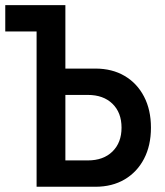

<svg xmlns="http://www.w3.org/2000/svg" viewBox="-25 -713 631 733"><path d="M217.8 0V-100.6H310.5Q369.6 -100.6 404.3 -134.5Q439 -168.5 439 -225.6Q439 -283.2 404.3 -316.9Q369.6 -350.6 310.5 -350.6H208V-451.2H338.9Q403.3 -451.2 450.9 -423.1Q498.5 -395 524.9 -344.2Q551.3 -293.5 551.3 -225.6Q551.3 -157.7 524.9 -106.9Q498.5 -56.2 450.9 -28.1Q403.3 0 338.9 0ZM114.7 0V-693.4H224.6V0ZM-4.9 -592.8V-693.4H153.3V-592.8Z"/></svg>

Font: Cascadia Mono Medium
Style: Regular
Weight: 500
Monospace: yes
Designer: Aaron Bell
Foundry: Saja Typeworks
Version: Version 2407.024